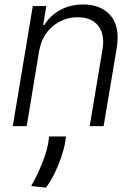

<svg xmlns="http://www.w3.org/2000/svg" viewBox="-20 -573 620 872"><path d="M157.7 -340.9 101.2 0H38L128.9 -545.5H190.3L176.1 -459.9H181.8Q207.4 -501.8 252.7 -527.2Q297.9 -552.6 358 -552.6Q440 -552.6 483 -501.4Q525.9 -450.3 509.9 -353.3L450.6 0H387.4L445.7 -349.4Q456.7 -416.2 426.5 -455.4Q396.3 -494.7 332.7 -494.7Q268.5 -494.7 219.3 -453.5Q170.1 -412.3 157.7 -340.9ZM279.8 46.9 274.9 79.9Q269.2 108.7 256.9 144.2Q244.7 179.7 227.3 215.2Q209.9 250.7 188.9 279.1L121.4 272Q139.2 241.8 155.4 206.1Q171.5 170.5 183.1 136.9Q194.6 103.3 198.5 79.5L203.1 46.9Z"/></svg>

Font: Inter UI Light
Style: Italic
Weight: 300
Italic angle: 9.39999°
Designer: Rasmus Andersson
Foundry: rsms
Version: 3.2;8d6f07862